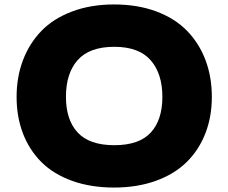

<svg xmlns="http://www.w3.org/2000/svg" viewBox="-20 -840 1035 870"><path d="M715.8 -400.9Q715.8 -506.3 662.6 -567.1Q609.4 -627.9 498 -627.9Q385.7 -627.9 332.3 -568.1Q278.8 -508.3 278.8 -400.9Q278.8 -296.9 332 -239.5Q385.3 -182.1 498 -182.1Q610.8 -182.1 663.3 -239.5Q715.8 -296.9 715.8 -400.9ZM497.1 9.8Q391.1 9.8 306.9 -20.5Q222.7 -50.8 167.7 -105.5Q112.8 -160.2 84 -235.4Q55.2 -310.5 55.2 -400.9Q55.2 -490.7 84 -566.9Q112.8 -643.1 167.2 -699.5Q221.7 -755.9 306.4 -787.8Q391.1 -819.8 497.1 -819.8Q603.5 -819.8 688.5 -788.1Q773.4 -756.3 828.1 -699.7Q882.8 -643.1 911.4 -567.1Q939.9 -491.2 939.9 -400.9Q939.9 -310.5 910.4 -235.1Q880.9 -159.7 825.4 -105.2Q770 -50.8 685.8 -20.5Q601.6 9.8 497.1 9.8Z"/></svg>

Font: Sinkin Sans 900 X Black
Style: Regular
Weight: 950
Designer: Keith Bates
Foundry: K-Type
Version: Sinkin Sans (version 1.0)  by Keith Bates   •   © 2014   www